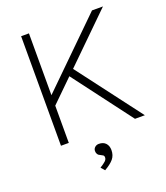

<svg xmlns="http://www.w3.org/2000/svg" viewBox="-164 -812 998 1153"><g transform="rotate(-20 334.5 -235.5)"><path d="M108 0V-700H158V-305L561 -700H631L334 -409L644 0H581L298 -375L158 -238V0ZM307 229 286 205Q310 190 321.5 179.5Q333 169 333 156Q333 146 326.5 141.5Q320 137 311 133Q289 125 289 100Q289 86 299.5 76.5Q310 67 325 67Q353 67 368.5 83.5Q384 100 384 128Q384 161 365.5 183.5Q347 206 307 229Z"/></g></svg>

Font: Lexend Deca ExtraLight
Style: Regular
Weight: 200
Designer: Bonnie Shaver-Troup, Thomas Jockin
Foundry: Lexend
Version: Version 1.008; ttfautohint (v1.8.4.7-5d5b)